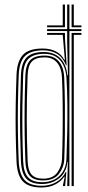

<svg xmlns="http://www.w3.org/2000/svg" viewBox="-20 -820 388 846"><path d="M162.5 6.2Q106.5 6.2 81 -20.5Q55.5 -47.2 52.8 -109Q50.2 -173 49.2 -233.6Q48.2 -294.2 49.2 -357Q50.2 -419.8 52.8 -490Q55.2 -550.8 81.2 -578.5Q107.2 -606.2 168.2 -606.2Q201.5 -606.2 226.2 -593.5Q251 -580.8 263.2 -556.5H265.8L256.5 -664.5V-666.5H187.5V-674.8H266.2V-652.2L273.5 -532.5H271Q256 -568.8 230.4 -583.5Q204.8 -598.2 171 -598.2Q115.2 -598.2 90.1 -573.1Q65 -548 62.5 -490.2Q59.8 -419.2 58.9 -356.4Q58 -293.5 59 -233.1Q60 -172.8 62.5 -109.2Q65 -52.2 88.4 -26.9Q111.8 -1.5 164.5 -1.5Q199.5 -1.5 227 -17.1Q254.5 -32.8 269.8 -62H272.2L267 0H257.5V-4.8L265.2 -41.5H263Q248.8 -20.2 223 -7Q197.2 6.2 162.5 6.2ZM295.5 0V-674.8H338.8V-666.5H305.2V0ZM276.2 0 279 -106.8H277.2Q272.5 -59.5 240.5 -34.4Q208.5 -9.2 164.8 -9.2Q118 -9.2 96.4 -32.4Q74.8 -55.5 72.2 -109.2Q69.8 -174 68.8 -234.6Q67.8 -295.2 68.8 -357.5Q69.8 -419.8 72.2 -489.5Q74.5 -543.8 97.8 -567.2Q121 -590.8 172.5 -590.8Q217.8 -590.8 244.9 -564Q272 -537.2 277 -488H279.5L276 -636.5V-683.2H187.5V-691.5H276V-800H285.8V-691.5H338.8V-683.2H285.8V0ZM167 -17.2Q195 -17.2 218.5 -28.6Q242 -40 256.6 -62.8Q271.2 -85.5 272.8 -119Q275 -173.8 276.2 -236.4Q277.5 -299 276.9 -361.2Q276.2 -423.5 272.8 -476.8Q270.8 -509.5 259.1 -533.2Q247.5 -557 226.6 -569.9Q205.8 -582.8 176 -582.8Q129.5 -582.8 106.8 -562.1Q84 -541.5 82 -489.5Q79.8 -421 78.9 -358.5Q78 -296 78.8 -235Q79.5 -174 82 -110Q84.2 -59.5 104.1 -38.4Q124 -17.2 167 -17.2ZM169.5 -25Q129.8 -25 111.8 -44.8Q93.8 -64.5 91.8 -109.5Q89.5 -172.5 88.6 -231.6Q87.8 -290.8 88.5 -353.5Q89.2 -416.2 91.8 -489.2Q93.8 -535.2 113.4 -555.2Q133 -575.2 176.5 -575.2Q217 -575.2 239.1 -549.6Q261.2 -524 263 -476.8Q265.2 -422.5 265.9 -359.2Q266.5 -296 265.9 -233.6Q265.2 -171.2 263.2 -119.2Q262.2 -84.2 240.2 -54.6Q218.2 -25 169.5 -25ZM170 -32.8Q213.5 -32.8 232.8 -60.1Q252 -87.5 253.2 -119.5Q255.2 -171.5 256 -233.2Q256.8 -295 256.2 -357.9Q255.8 -420.8 253.2 -476.5Q251.5 -519.8 232 -543.5Q212.5 -567.2 176.8 -567.2Q138 -567.2 120.6 -549.1Q103.2 -531 101.8 -489Q97.5 -377.8 97.9 -289Q98.2 -200.2 101.8 -110.5Q103.2 -69 119.1 -50.9Q135 -32.8 170 -32.8ZM187.5 -700V-708.2H256.5V-800H266.2V-700ZM295.5 -700V-800H305.2V-708.2H338.8V-700Z"/></svg>

Font: Big Shoulders Inline Text ExtraLight
Style: Regular
Weight: 250
Version: Version 2.002